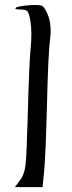

<svg xmlns="http://www.w3.org/2000/svg" viewBox="-20 -876 293 785"><path d="M64 -142Q80 -163 84.5 -203.5Q89 -244 93 -389Q99 -614 105 -676Q112 -743 104 -792Q99 -821 92.5 -829Q86 -837 67 -837Q42 -837 43 -842Q46 -851 105 -855Q143 -857 152.5 -852Q162 -847 175 -817Q192 -776 185 -718Q177 -659 172 -446Q167 -247 160 -170L154 -111H98H41Z"/></svg>

Font: Daniel
Style: Regular
Weight: 400
Version: Version 1.1